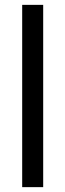

<svg xmlns="http://www.w3.org/2000/svg" viewBox="-20 -770 269 790"><path d="M157.7 0H71.3V-750H157.7Z"/></svg>

Font: RobotoCondensed-Regular
Style: Regular
Weight: 400
Designer: Google
Version: Version 2.001201; 2014